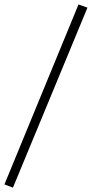

<svg xmlns="http://www.w3.org/2000/svg" viewBox="-29 -735 417 872"><path d="M368.2 -700.2 327.6 -714.8 -8.8 102.5 29.8 117.2Z"/></svg>

Font: Selawik Light
Style: Regular
Weight: 300
Designer: Aaron Bell
Foundry: Microsoft Corporation
Version: Version 1.01